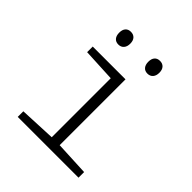

<svg xmlns="http://www.w3.org/2000/svg" viewBox="-197 -860 994 994"><g transform="rotate(45 300.0 -363.0)"><path d="M90 -41 289 -50V-482L107 -491V-532H347V-50L535 -41V0H90ZM153 -680Q153 -702 163.5 -714Q174 -726 193 -726Q212 -726 223 -714Q234 -702 234 -680Q234 -658 223 -645.5Q212 -633 193 -633Q174 -633 163.5 -645.5Q153 -658 153 -680ZM366 -680Q366 -702 376.5 -714Q387 -726 406 -726Q425 -726 436 -714Q447 -702 447 -680Q447 -658 436 -645.5Q425 -633 406 -633Q387 -633 376.5 -645.5Q366 -658 366 -680Z"/></g></svg>

Font: Noto Sans Mono UI Light
Style: Regular
Weight: 300
Monospace: yes
Designer: Monotype Design team
Foundry: Monotype Imaging Inc.
Version: Version 1.000